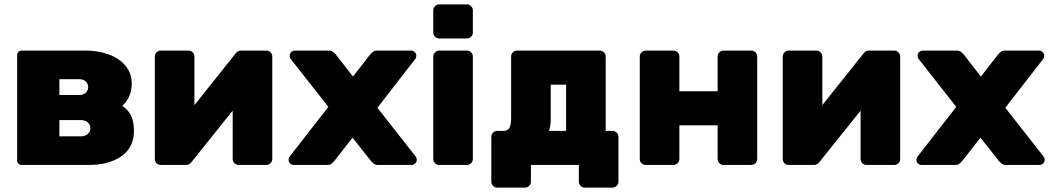

<svg xmlns="http://www.w3.org/2000/svg" viewBox="-20 -750 4787 873"><path d="M58 -20V-500Q58 -508 64 -514Q70 -520 78 -520H369Q428 -520 476 -502Q524 -484 551.5 -450Q579 -416 579 -371Q579 -308 536 -269Q565 -249 577 -222Q589 -195 589 -154Q589 -80 532.5 -40Q476 0 384 0H78Q70 0 64 -6Q58 -12 58 -20ZM250 -390V-318H339Q360 -318 370.5 -329Q381 -340 381 -354Q381 -368 370.5 -379Q360 -390 339 -390ZM347 -130Q368 -130 379.5 -141Q391 -152 391 -167Q391 -182 379.5 -193Q368 -204 347 -204H250V-130Z M1038 -27V-247L849 -11Q840 0 826 0H710Q699 0 691.5 -8Q684 -16 684 -27V-493Q684 -504 692 -512Q700 -520 711 -520H837Q848 -520 856 -512Q864 -504 864 -493V-272L1053 -509Q1062 -520 1075 -520H1191Q1202 -520 1210 -512Q1218 -504 1218 -493V-27Q1218 -16 1210 -8Q1202 0 1191 0H1065Q1054 0 1046 -8Q1038 -16 1038 -27Z M1871 -37Q1875 -31 1875 -23Q1875 -14 1868 -7Q1861 0 1851 0H1698Q1687 0 1680 -5.5Q1673 -11 1666 -19L1583 -124L1501 -19Q1494 -11 1487 -5.5Q1480 0 1469 0H1316Q1306 0 1299 -7Q1292 -14 1292 -23Q1292 -31 1296 -37L1473 -264L1301 -483Q1297 -489 1297 -497Q1297 -506 1304 -513Q1311 -520 1321 -520H1476Q1487 -520 1494 -514.5Q1501 -509 1508 -501L1585 -402L1662 -501Q1669 -509 1676 -514.5Q1683 -520 1694 -520H1849Q1859 -520 1866 -513Q1873 -506 1873 -497Q1873 -489 1869 -483L1696 -260Z M2103 -575H1977Q1966 -575 1958 -583Q1950 -591 1950 -602V-703Q1950 -714 1958 -722Q1966 -730 1977 -730H2103Q2114 -730 2122 -722Q2130 -714 2130 -703V-602Q2130 -591 2122 -583Q2114 -575 2103 -575ZM2103 0H1977Q1966 0 1958 -8Q1950 -16 1950 -27V-493Q1950 -504 1958 -512Q1966 -520 1977 -520H2103Q2114 -520 2122 -512Q2130 -504 2130 -493V-27Q2130 -16 2122 -8Q2114 0 2103 0Z M2612 0H2394V76Q2394 87 2386 95Q2378 103 2367 103H2241Q2230 103 2222 95Q2214 87 2214 76V-128Q2214 -139 2222 -147Q2230 -155 2241 -155H2271Q2290 -155 2297 -170Q2304 -185 2304 -213V-493Q2304 -504 2312 -512Q2320 -520 2331 -520H2707Q2718 -520 2726 -512Q2734 -504 2734 -493V-155H2765Q2776 -155 2784 -147Q2792 -139 2792 -128V76Q2792 87 2784 95Q2776 103 2765 103H2639Q2628 103 2620 95Q2612 87 2612 76ZM2554 -365H2484V-204Q2484 -179 2476 -155H2554Z M3423 -493V-27Q3423 -16 3415 -8Q3407 0 3396 0H3270Q3259 0 3251 -8Q3243 -16 3243 -27V-180H3069V-27Q3069 -16 3061 -8Q3053 0 3042 0H2916Q2905 0 2897 -7.5Q2889 -15 2889 -27V-493Q2889 -504 2897 -512Q2905 -520 2916 -520H3042Q3053 -520 3061 -512Q3069 -504 3069 -493V-335H3243V-493Q3243 -504 3251 -512Q3259 -520 3270 -520H3396Q3407 -520 3415 -512Q3423 -504 3423 -493Z M3893 -27V-247L3704 -11Q3695 0 3681 0H3565Q3554 0 3546.5 -8Q3539 -16 3539 -27V-493Q3539 -504 3547 -512Q3555 -520 3566 -520H3692Q3703 -520 3711 -512Q3719 -504 3719 -493V-272L3908 -509Q3917 -520 3930 -520H4046Q4057 -520 4065 -512Q4073 -504 4073 -493V-27Q4073 -16 4065 -8Q4057 0 4046 0H3920Q3909 0 3901 -8Q3893 -16 3893 -27Z M4726 -37Q4730 -31 4730 -23Q4730 -14 4723 -7Q4716 0 4706 0H4553Q4542 0 4535 -5.5Q4528 -11 4521 -19L4438 -124L4356 -19Q4349 -11 4342 -5.5Q4335 0 4324 0H4171Q4161 0 4154 -7Q4147 -14 4147 -23Q4147 -31 4151 -37L4328 -264L4156 -483Q4152 -489 4152 -497Q4152 -506 4159 -513Q4166 -520 4176 -520H4331Q4342 -520 4349 -514.5Q4356 -509 4363 -501L4440 -402L4517 -501Q4524 -509 4531 -514.5Q4538 -520 4549 -520H4704Q4714 -520 4721 -513Q4728 -506 4728 -497Q4728 -489 4724 -483L4551 -260Z"/></svg>

Font: Rubik
Style: Regular
Weight: 700
Designer: Hubert & Fischer
Foundry: Hubert & Fischer
Version: Version 1.100